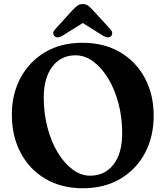

<svg xmlns="http://www.w3.org/2000/svg" viewBox="-20 -934 838 972"><path d="M397.5 -717.5Q506.5 -717.5 587.5 -670Q668.5 -622.5 713.2 -539.2Q758 -456 758 -348Q758 -242 713.8 -159Q669.5 -76 588.8 -28.5Q508 19 399.5 19Q290.5 19 209.8 -28.8Q129 -76.5 84.5 -160.5Q40 -244.5 40 -354.5Q40 -457.5 84 -539.8Q128 -622 208.2 -669.8Q288.5 -717.5 397.5 -717.5ZM598.5 -260Q598.5 -339.5 579.8 -410.5Q561 -481.5 528 -536.2Q495 -591 452.5 -622.5Q410 -654 362.5 -654Q288.5 -654 245 -596.8Q201.5 -539.5 201.5 -439Q201.5 -359 220.5 -287.5Q239.5 -216 272.5 -161.5Q305.5 -107 347.8 -75.8Q390 -44.5 436.5 -44.5Q510 -44.5 554.2 -100.8Q598.5 -157 598.5 -260ZM297 -753.5Q271.5 -738 256.5 -750.5Q250.5 -755.5 249.8 -765.2Q249 -775 259 -785.5L347 -882.5Q360.5 -896.5 371.5 -905Q382.5 -913.5 399 -913.5Q415.5 -913.5 426.5 -905Q437.5 -896.5 450.5 -882.5L539 -785.5Q548.5 -775 548 -765.2Q547.5 -755.5 541.5 -750.5Q526.5 -738 501 -753.5L399 -817.5Z"/></svg>

Font: Fraunces 9pt S050 SemiBold
Style: Regular
Weight: 600
Version: Version 1.000; ttfautohint (v1.8.3)